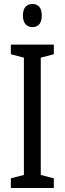

<svg xmlns="http://www.w3.org/2000/svg" viewBox="-20 -987 323 956"><path d="M142 -967C111 -967 94 -947 94 -909C94 -873 112 -852 142 -852C172 -852 188 -873 188 -909C188 -946 173 -967 142 -967ZM248 -51V-99L183 -116V-700L248 -717V-765H34V-717L99 -700V-116L34 -99V-51Z"/></svg>

Font: Noto Sans Tamil UI ExtraCondensed
Style: Regular
Weight: 400
Width: 2
Designer: Jelle Bosma - Monotype Design Team
Foundry: Monotype Imaging Inc.
Version: Version 2.004